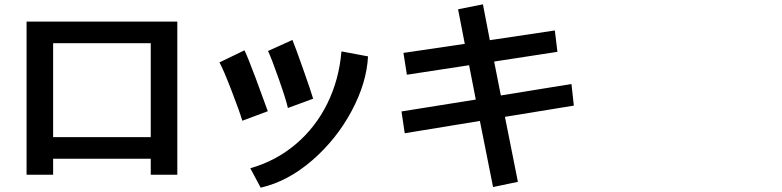

<svg xmlns="http://www.w3.org/2000/svg" viewBox="-20 -811 3622 889"><path d="M678 -76H226V-2H103V-711H801V-2H678ZM226 -611V-176H678V-611Z M1221 -575 1334 -626Q1347 -595 1383.5 -491.5Q1420 -388 1430 -354L1313 -311Q1305 -348 1271.5 -443.5Q1238 -539 1221 -575ZM1561 -573 1684 -550Q1678 -428 1608 -297Q1538 -166 1425.5 -68.5Q1313 29 1187 58L1139 -32Q1258 -66 1349.5 -143.5Q1441 -221 1495.5 -331.5Q1550 -442 1561 -573ZM996 -522 1112 -578Q1128 -545 1163.5 -450Q1199 -355 1220 -296L1102 -252Q1089 -296 1050.5 -395.5Q1012 -495 996 -522Z M2202 -251 1854 -194 1839 -295 2183 -350 2152 -509 1864 -465 1848 -566 2132 -608 2101 -768 2216 -791 2248 -625 2549 -670 2561 -571 2268 -526 2299 -369 2626 -422 2637 -322 2318 -270 2378 31 2263 55Z"/></svg>

Font: 카카오 큰글씨 ExtraBold
Style: Regular
Weight: 800
Designer: Park Young-rak; Lee Sang-min; Kim Jung-jin; Min Bon; Park Min-gyu;
Foundry: Kakao Corporation
Version: Version 2.003